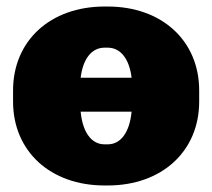

<svg xmlns="http://www.w3.org/2000/svg" viewBox="-20 -554 650 588"><path d="M300 14H310C476 14 590 -91 590 -243V-277C590 -429 476 -534 310 -534H300C134 -534 20 -429 20 -277V-243C20 -91 134 14 300 14ZM227 -316C234 -374 261 -408 300 -408H310C349 -408 376 -374 383 -316ZM300 -112C260 -112 233 -149 227 -212H383C377 -149 350 -112 310 -112Z"/></svg>

Font: Fixel Text Black
Style: Regular
Weight: 900
Width: 4
Designer: AlfaBravo + MacPaw
Foundry: Kyrylo Tkachov, Marchela Mozhyna, Serhii Makarenko, Maria Weinstein, Zakhar Kryvoshyya
Version: Version 1.211